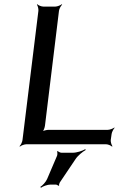

<svg xmlns="http://www.w3.org/2000/svg" viewBox="-20 -680 560 905"><path d="M502 -20 506 -48C507 -57 515 -72 520 -77L519 -79C513 -74 497 -68 488 -68H209C200 -68 183 -64 177 -59L179 -57C185 -62 191 -79 192 -88L258 -629C259 -638 267 -653 273 -658L271 -660C265 -655 250 -649 241 -649H184C175 -649 160 -655 156 -660L154 -658C158 -653 162 -638 161 -629L86 -20C85 -11 78 4 72 9L74 11C79 6 95 0 104 0H480C489 0 503 6 508 11L510 9C506 4 501 -11 502 -20ZM322 40H270C264 40 255 35 252 32L249 34C251 38 251 49 249 54L202 164C196 178 180 195 170 201L173 205C182 198 204 190 218 190H243C247 190 254 194 255 196L259 194C257 192 260 183 262 180L336 70C347 53 371 34 384 27L382 23C369 31 342 40 322 40Z"/></svg>

Font: Gamestation Storm Oblique 
Style: Italic
Weight: 400
Designer: Jonas Hecksher
Foundry: Jonas Hecksher, Playtypeª, e-types AS
Version: Version 1.003